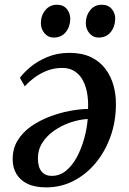

<svg xmlns="http://www.w3.org/2000/svg" viewBox="-20 -776 544 810"><path d="M64 -447.5Q78.5 -468 107.8 -492.8Q137 -517.5 179.2 -535.2Q221.5 -553 273 -553Q326 -553 363.5 -535Q401 -517 424.5 -485.8Q448 -454.5 458.8 -415.8Q469.5 -377 469 -335.5Q469 -264 446.5 -200.8Q424 -137.5 384.2 -89.2Q344.5 -41 291 -13.2Q237.5 14.5 175 14.5Q126.5 14.5 95.2 -1Q64 -16.5 48.8 -43Q33.5 -69.5 33.5 -103Q33 -148.5 54.2 -183.2Q75.5 -218 111 -242.8Q146.5 -267.5 189 -283.8Q231.5 -300 274 -308Q316.5 -316 351.5 -316.5Q353 -350 348 -380.8Q343 -411.5 330 -436.2Q317 -461 295.2 -475.2Q273.5 -489.5 242.5 -489.5Q211.5 -489.5 183.2 -479.5Q155 -469.5 130.2 -452Q105.5 -434.5 84.5 -412ZM198 -34Q232.5 -34 259.2 -56.2Q286 -78.5 305 -114.5Q324 -150.5 335.5 -192.5Q347 -234.5 350 -274Q314.5 -272 277.5 -259.5Q240.5 -247 209 -225.2Q177.5 -203.5 158.5 -173.5Q139.5 -143.5 140 -106Q140.5 -70 155.8 -52Q171 -34 198 -34ZM206 -617.5Q183 -617.5 167.5 -636Q152 -654.5 152.5 -680Q153 -711.5 171.8 -733.8Q190.5 -756 220 -756Q247.5 -756 262 -738Q276.5 -720 276.5 -696.5Q276 -663.5 257.5 -640.5Q239 -617.5 206 -617.5ZM395.5 -617.5Q372.5 -617.5 357 -636Q341.5 -654.5 342 -680Q342.5 -711.5 361 -733.8Q379.5 -756 409.5 -756Q436.5 -756 451.5 -738Q466.5 -720 466 -696.5Q465.5 -663.5 447 -640.5Q428.5 -617.5 395.5 -617.5Z"/></svg>

Font: Merriweather 48pt Medium
Style: Italic
Weight: 500
Italic angle: -7.8°
Version: Version 2.101